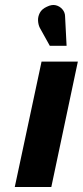

<svg xmlns="http://www.w3.org/2000/svg" viewBox="-20 -747 331 767"><path d="M240 -681Q240 -697 229.5 -709.5Q219 -722 203 -726Q187 -730 167 -720Q147 -711 139 -695.5Q131 -680 132 -664Q133 -648 139 -636L179 -564H246ZM39 0H185L291 -501H146Z"/></svg>

Font: Advent Pro ExtraBold
Style: Italic
Weight: 800
Italic angle: -12°
Version: Version 3.000